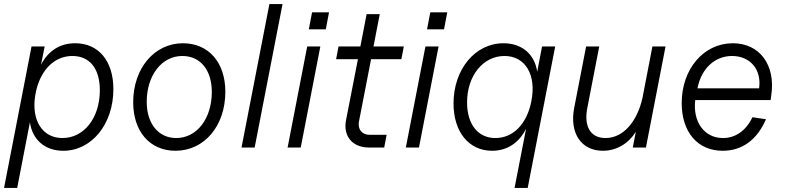

<svg xmlns="http://www.w3.org/2000/svg" viewBox="-23 -730 3883 950"><path d="M290 16C431 16 538 -116 538 -289C538 -428 465 -516 349 -516C274 -516 216 -479 180 -410L198 -500H133L-3 200H62L125 -125C137 -40 198 16 290 16ZM286 -47C187 -47 132 -134 151 -256L156 -282C181 -388 249 -453 335 -453C421 -453 471 -391 471 -283C471 -147 393 -47 286 -47Z M845 16C988 16 1092 -107 1092 -276C1092 -421 1009 -516 882 -516C741 -516 636 -392 636 -224C636 -79 719 16 845 16ZM849 -47C761 -47 703 -118 703 -226C703 -357 777 -453 879 -453C968 -453 1025 -384 1025 -275C1025 -143 951 -47 849 -47Z M1172 0H1237L1375 -710H1310Z M1400 0H1465L1562 -500H1497ZM1505 -585H1589L1605 -669H1521Z M1803 0H1878L1890 -63H1805C1768 -63 1746 -91 1753 -128L1813 -437H1963L1975 -500H1825L1856 -660H1791L1760 -500H1652L1640 -437H1748L1689 -135C1674 -56 1721 0 1803 0Z M1985 0H2050L2147 -500H2082ZM2090 -585H2174L2190 -669H2106Z M2412 16C2486 16 2545 -23 2580 -93L2523 200H2588L2724 -500H2659L2635 -375C2623 -460 2561 -516 2468 -516C2328 -516 2221 -387 2221 -218C2221 -77 2297 16 2412 16ZM2428 -47C2342 -47 2288 -115 2288 -223C2288 -355 2367 -453 2473 -453C2577 -453 2632 -359 2606 -229C2584 -116 2516 -47 2428 -47Z M2960 16C3028 16 3087 -20 3123 -78L3108 0H3173L3270 -500H3205L3156 -246C3129 -125 3059 -47 2973 -47C2899 -47 2865 -104 2883 -196L2942 -500H2877L2818 -196C2794 -71 2853 16 2960 16Z M3553 16C3649 16 3723 -38 3767 -140L3700 -150C3668 -83 3616 -47 3554 -47C3462 -47 3404 -127 3417 -235H3790L3793 -257C3816 -408 3736 -516 3603 -516C3459 -516 3350 -389 3350 -220C3350 -76 3429 16 3553 16ZM3733 -293H3428C3447 -391 3514 -453 3599 -453C3689 -453 3746 -386 3733 -293Z"/></svg>

Font: Uncut Sans Book Italic
Style: Regular
Weight: 350
Italic angle: -11°
Designer: Kasper Nordkvist
Foundry: UNCUT.wtf
Version: Version 1.304;Glyphs 3.2 (3246)